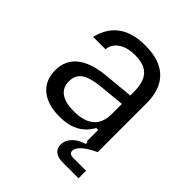

<svg xmlns="http://www.w3.org/2000/svg" viewBox="-194 -670 957 957"><g transform="rotate(45 284.5 -192.0)"><path d="M404.8 160Q331.1 160 331.1 102.2Q331.1 75.3 352.9 51.2Q374.6 27 417.6 13.4V-14.2L488.8 0Q436.8 24.4 415.2 46Q393.7 67.5 393.7 83.6Q393.7 106.8 422.9 106.8H513.3V160ZM227.5 10Q144.3 10 97.2 -29.2Q50.1 -68.5 50.1 -138.8Q50.1 -209 99.8 -249.1Q149.5 -289.2 244.2 -298.9L404 -314.3V-255L268 -241.8Q200.8 -235.4 169.1 -213.8Q137.5 -192.1 137.5 -150.5V-147.1Q137.5 -104.4 168.7 -81.9Q199.9 -59.4 260.1 -59.4Q404 -59.4 404 -184V-268V-280.9V-338.7Q404 -408.9 374.3 -441.3Q344.6 -473.7 279.4 -473.7Q234.4 -473.7 206.8 -460.2Q179.3 -446.6 166.8 -427.4Q154.3 -408.2 154.3 -391.2V-390H66.5Q103.5 -544 281 -544Q383.6 -544 436.2 -493.1Q488.8 -442.1 488.8 -342.8V0H412.2V-79.8H398.8Q374.5 -35.7 333.1 -12.8Q291.6 10 227.5 10Z"/></g></svg>

Font: Mozilla Text ExtraLight
Style: Regular
Weight: 200
Designer: Studio DRAMA
Foundry: Studio DRAMA
Version: Version 1.000